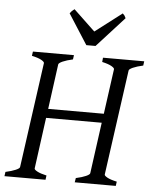

<svg xmlns="http://www.w3.org/2000/svg" viewBox="-57 -885 742 933"><g transform="rotate(5 314.0 -419.0)"><path d="M282.2 -594.2Q251.5 -587.4 232.9 -579.1Q214.4 -570.8 212.9 -564L183.1 -344.2H454.6L484.9 -564Q485.8 -569.8 470.7 -578.6Q455.6 -587.4 424.8 -594.2L426.8 -615.2H627.9L625 -594.2Q594.2 -587.4 575.7 -579.1Q557.1 -570.8 556.2 -564L484.9 -50.8Q483.9 -44.9 499 -36.4Q514.2 -27.8 545.9 -21L543 0H342.8L346.2 -21Q377 -27.8 395 -35.9Q413.1 -43.9 414.1 -50.8L448.2 -299.8H176.8L143.1 -50.8Q141.6 -44.9 157 -36.4Q172.4 -27.8 203.1 -21L200.2 0H0L2.9 -21Q33.7 -27.8 52.2 -35.9Q70.8 -43.9 71.8 -50.8L143.1 -564Q144 -569.8 128.9 -578.6Q113.8 -587.4 82 -594.2L85 -615.2H285.2ZM385.7 -668.9H340.8L246.6 -815.9Q253.4 -825.2 257.3 -828.6Q261.2 -832 268.6 -837.9L373.5 -738.3L503.9 -837.9Q509.8 -832.5 512.5 -828.9Q515.1 -825.2 519.5 -815.9Z"/></g></svg>

Font: Gentium
Style: Italic
Weight: 400
Italic angle: -7°
Designer: J. Victor Gaultney
Version: Version 1.02; 2005; OFL release